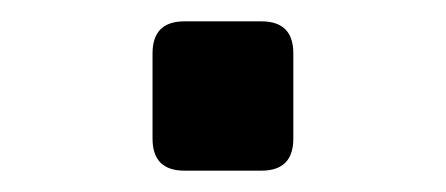

<svg xmlns="http://www.w3.org/2000/svg" viewBox="-20 -160 418 180"><path d="M153 0Q123 0 123 -30V-110Q123 -140 153 -140H225Q255 -140 255 -110V-30Q255 0 225 0Z"/></svg>

Font: Pitagon Sans Text
Style: Bold
Weight: 700
Designer: Travis Tran
Foundry: Pitagon
Version: Version 1.001; ttfautohint (v1.8.4.7-5d5b);gftools[0.9.26]